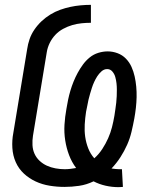

<svg xmlns="http://www.w3.org/2000/svg" viewBox="-20 -763 640 792"><path d="M469 9Q442 9 415.5 3Q389 -3 366 -15Q337 -1 306.5 3.5Q276 8 246 8Q215 8 184.5 3Q154 -2 127 -14.5Q100 -27 78.5 -47Q57 -67 45 -94Q33 -121 31 -152.5Q29 -184 35 -215L92 -560Q95 -581 102 -601.5Q109 -622 122 -641Q135 -660 151.5 -675.5Q168 -691 187.5 -703Q207 -715 228 -722.5Q249 -730 270 -734.5Q291 -739 312.5 -741Q334 -743 355 -743V-669Q336 -669 316.5 -667Q297 -665 278 -659.5Q259 -654 240.5 -644Q222 -634 208 -619Q194 -604 185 -585.5Q176 -567 173 -548L116 -203Q113 -184 114 -164.5Q115 -145 122.5 -128.5Q130 -112 143.5 -99.5Q157 -87 173.5 -79.5Q190 -72 209 -68.5Q228 -65 247 -65Q259 -65 271 -66.5Q283 -68 294 -70Q276 -94 265 -123Q254 -152 249 -184Q244 -216 246 -248.5Q248 -281 254 -314Q257 -333 261 -352Q265 -371 270.5 -389.5Q276 -408 283.5 -426.5Q291 -445 300.5 -462.5Q310 -480 322 -496.5Q334 -513 350 -526Q366 -539 385.5 -545Q405 -551 424 -551Q445 -551 465 -543.5Q485 -536 499.5 -521Q514 -506 522.5 -487Q531 -468 535.5 -447.5Q540 -427 542 -405.5Q544 -384 543.5 -362Q543 -340 540.5 -318Q538 -296 534 -274Q529 -247 522.5 -219.5Q516 -192 504.5 -166Q493 -140 477 -115Q461 -90 440 -68Q448 -67 456 -66Q464 -65 471 -65Q474 -65 477 -65Q480 -65 483 -65L487 8Q483 8 478.5 8.5Q474 9 469 9ZM369 -110Q388 -127 402 -148.5Q416 -170 426 -192.5Q436 -215 442 -238.5Q448 -262 452 -286Q454 -300 456 -313Q458 -326 459.5 -339.5Q461 -353 461.5 -366.5Q462 -380 462 -393.5Q462 -407 460.5 -420Q459 -433 455.5 -445.5Q452 -458 443.5 -468Q435 -478 422 -478Q409 -478 398.5 -468.5Q388 -459 381 -448Q374 -437 368.5 -425Q363 -413 359 -400.5Q355 -388 351.5 -376Q348 -364 345 -351.5Q342 -339 340 -326.5Q338 -314 335 -302Q331 -276 329.5 -249.5Q328 -223 331.5 -198.5Q335 -174 344 -151Q353 -128 369 -110Z"/></svg>

Font: Iosevka Slab Extended
Style: Italic
Weight: 400
Width: 7
Italic angle: -9°
Monospace: yes
Designer: Belleve Invis
Foundry: Belleve Invis
Version: Version 11.1.0; ttfautohint (v1.8.3)